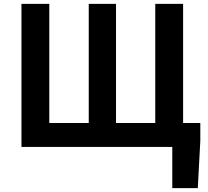

<svg xmlns="http://www.w3.org/2000/svg" viewBox="-20 -760 1074 993"><path d="M927 -124H1016V-32L1003 213H871V0H91V-740H235V-124H439V-740H580V-124H783V-740H927Z"/></svg>

Font: Noto Sans Korean Bold
Style: Bold
Weight: 700
Designer: Ryoko NISHIZUKA  (kana & ideographs); Paul D. Hunt (Latin, Greek & Cyrillic); Wenlong ZHANG  (bopomofo); Sandoll Communi
Foundry: Adobe Systems Incorporated
Version: Version 1.000;PS 1;hotconv 1.0.78;makeotf.lib2.5.61930